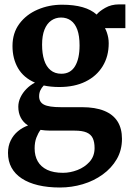

<svg xmlns="http://www.w3.org/2000/svg" viewBox="-20 -589 600 876"><path d="M253.5 266.5Q198 266.5 154 256Q110 245.5 79.2 225.2Q48.5 205 32.5 175.8Q16.5 146.5 16.5 108.5Q16.5 77 28.8 52Q41 27 61.8 9.8Q82.5 -7.5 108 -16.5Q86 -30.5 74.8 -52.2Q63.5 -74 63.5 -102Q63.5 -124 73.5 -145Q83.5 -166 100.8 -183.5Q118 -201 139.5 -212Q87.5 -234.5 62.2 -278Q37 -321.5 37 -379Q37 -438.5 68.5 -480.8Q100 -523 151.8 -545.2Q203.5 -567.5 263 -567.5Q317.5 -567.5 356.8 -556.2Q396 -545 421 -522.5Q432 -537 459.8 -553Q487.5 -569 523.5 -569H552V-460.5H459Q464 -451.5 467.8 -440.2Q471.5 -429 473.8 -417Q476 -405 476 -391.5Q476 -331.5 448.2 -286.5Q420.5 -241.5 370.2 -216.8Q320 -192 250.5 -192Q231 -192 213.2 -193.8Q195.5 -195.5 179.5 -199Q169.5 -188.5 164 -176.5Q158.5 -164.5 158.5 -149.5Q158.5 -123 180.8 -111.5Q203 -100 258 -100H354Q414.5 -100 455.2 -83.5Q496 -67 516.2 -35Q536.5 -3 536.5 44.5Q536.5 96 512.8 137Q489 178 448.5 207.2Q408 236.5 357.5 251.5Q307 266.5 253.5 266.5ZM267.5 199.5Q300 199.5 333.2 186.8Q366.5 174 389 148.8Q411.5 123.5 411.5 86.5Q411.5 59 403.2 41.5Q395 24 375.2 15.5Q355.5 7 320.5 7H209.5Q197.5 7 186 6Q174.5 5 165 3.5Q154 18 146 39Q138 60 138 88Q138 122 152.2 147Q166.5 172 195.2 185.8Q224 199.5 267.5 199.5ZM260 -252.5Q301.5 -252.5 322.2 -286.8Q343 -321 343 -381.5Q343 -425.5 332.8 -453.5Q322.5 -481.5 303.5 -495.2Q284.5 -509 258.5 -509Q233.5 -509 213.8 -495.2Q194 -481.5 183 -454Q172 -426.5 172 -385Q172 -344.5 181.5 -314.8Q191 -285 210.8 -268.8Q230.5 -252.5 260 -252.5Z"/></svg>

Font: Merriweather 24pt SemiCondensed
Style: Bold
Weight: 700
Width: 4
Designer: Eben Sorkin
Foundry: Eben Sorkin
Version: Version 2.100